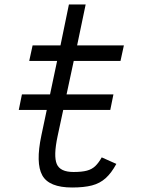

<svg xmlns="http://www.w3.org/2000/svg" viewBox="-20 -820 640 854"><path d="M63.5 -331 77.5 -400H484.5L470.5 -331ZM301 14Q198 14 168 -40.2Q138 -94.5 164 -217.5L234 -549H110L125 -618H249L286.5 -800H361L323 -618H531L516 -549H308L236 -213.5Q217.5 -126 232.5 -90.5Q247.5 -55 307 -55Q344 -55 366.5 -61Q389 -67 404 -81.5Q419 -96 432.5 -120L497.5 -91Q475.5 -50.5 450 -27.5Q424.5 -4.5 389 4.8Q353.5 14 301 14Z"/></svg>

Font: Victor Mono Thin
Style: Italic
Weight: 100
Italic angle: -12°
Monospace: yes
Designer: Rune Bjørnerås
Version: Version 1.561;gftools[0.9.30]